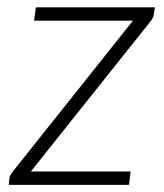

<svg xmlns="http://www.w3.org/2000/svg" viewBox="-20 -518 459 538"><path d="M411 -477.5Q409.5 -467.5 402 -458.5L66.5 -37.5H346L341.5 0H4.5L6.5 -19Q7 -23 9.5 -28Q12 -33 16 -37.5L352.5 -460H75.5L80.5 -497.5H414Z"/></svg>

Font: Lato TR Light
Style: Italic
Weight: 300
Italic angle: -12°
Designer: Lukasz Dziedzic
Foundry: Lukasz Dziedzic
Version: Version 1.104 2013